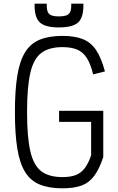

<svg xmlns="http://www.w3.org/2000/svg" viewBox="-20 -1009 640 1043"><path d="M319 14Q246 14 196 -6.5Q146 -27 116.5 -74.5Q87 -122 74 -202Q61 -282 61 -400Q61 -518 74 -598Q87 -678 116.5 -725.5Q146 -773 196 -793.5Q246 -814 319 -814Q387 -814 431 -796Q475 -778 502.5 -736.5Q530 -695 550 -621L486 -605Q472 -662 451.5 -694Q431 -726 399.5 -739.5Q368 -753 319 -753Q246 -753 204 -721Q162 -689 144.5 -612Q127 -535 127 -400Q127 -266 144.5 -188.5Q162 -111 204 -79Q246 -47 319 -47Q363 -47 391.5 -58Q420 -69 440 -95Q460 -121 475 -165V-347H301V-407H541V-156Q520 -92 492.5 -54.5Q465 -17 424 -1.5Q383 14 319 14ZM299 -860Q224 -860 195 -888.5Q166 -917 168 -989H234Q233 -962 238.5 -947Q244 -932 258.5 -926Q273 -920 299 -920Q327 -920 342 -926Q357 -932 362.5 -947Q368 -962 367 -989H433Q435 -917 406 -888.5Q377 -860 299 -860Z"/></svg>

Font: Victor Mono Light
Style: Regular
Weight: 300
Monospace: yes
Designer: Rune Bjørnerås
Version: Version 1.561;gftools[0.9.30]